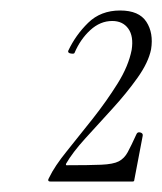

<svg xmlns="http://www.w3.org/2000/svg" viewBox="-20 -749 309 366"><path d="M76 -403Q69 -403 74 -411Q84 -432 107.5 -461Q131 -490 157 -523Q183 -556 204 -589.5Q225 -623 231 -654Q235 -680 224.5 -694.5Q214 -709 194 -709Q171 -709 152 -691.5Q133 -674 122 -648Q121 -646 115 -647Q109 -648 110 -652Q124 -682 148 -705.5Q172 -729 209 -729Q245 -729 259 -707.5Q273 -686 268 -655Q263 -630 242 -600.5Q221 -571 194 -541.5Q167 -512 142.5 -485Q118 -458 106 -437Q105 -434 107 -434Q150 -434 173 -435Q196 -436 206.5 -441.5Q217 -447 223.5 -459Q230 -471 240 -493Q242 -498 247.5 -496.5Q253 -495 252 -490L236 -406Q236 -403 233 -403Q198 -403 154.5 -403Q111 -403 76 -403Z"/></svg>

Font: Cormorant Light
Style: Italic
Weight: 300
Italic angle: -10°
Designer: Christian Thalmann (Catharsis Fonts)
Foundry: Catharsis Fonts
Version: Version 4.000